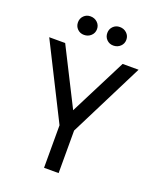

<svg xmlns="http://www.w3.org/2000/svg" viewBox="-157 -960 860 1052"><g transform="rotate(20 272.5 -433.5)"><path d="M230 -248 12 -682H105L272 -351L440 -682H533L315 -248V0H230ZM132 -813Q132 -836 147.5 -851.5Q163 -867 186 -867Q210 -867 226.5 -851.5Q243 -836 243 -813Q243 -790 226.5 -774.5Q210 -759 186 -759Q163 -759 147.5 -774.5Q132 -790 132 -813ZM303 -813Q303 -836 318.5 -851.5Q334 -867 357 -867Q381 -867 397.5 -851.5Q414 -836 414 -813Q414 -790 397.5 -774.5Q381 -759 357 -759Q334 -759 318.5 -774.5Q303 -790 303 -813Z"/></g></svg>

Font: Actor
Style: Regular
Weight: 400
Designer: Thomas Junold
Foundry: Thomas Junold
Version: Version 1.001